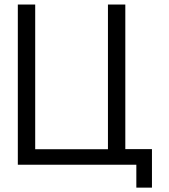

<svg xmlns="http://www.w3.org/2000/svg" viewBox="-20 -731 748 852"><path d="M654.3 -69.3H536.1V-710.9H459V-68.8H136.2V-710.9H59.1V0H585V101.6H654.3Z"/></svg>

Font: Tuffy
Style: Regular
Weight: 500
Designer: Thatcher Ulrich, Karoly Barta and Michael Everson
Version: Version 001.270